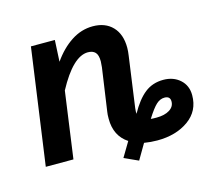

<svg xmlns="http://www.w3.org/2000/svg" viewBox="-93 -655 932 845"><g transform="rotate(-15 373.5 -232.0)"><path d="M741 -138Q741 -66 684 -25.5Q627 15 542 15Q512 15 482 10L441 80L377 51L417 -16Q359 -54 359 -132Q359 -153 361 -164L389 -359Q391 -379 391 -386Q391 -415 379.5 -427Q368 -439 346 -439Q278 -439 205 -303L163 0H37L111 -529H220L215 -431Q252 -484 298 -514Q344 -544 396 -544Q453 -544 486 -509.5Q519 -475 519 -414Q519 -398 516 -378L484 -148Q482 -129 483 -122Q515 -180 550.5 -208Q586 -236 635 -236Q681 -236 711 -209Q741 -182 741 -138ZM646 -135Q646 -159 620 -159Q600 -159 582.5 -143Q565 -127 538 -84Q546 -83 564 -83Q601 -83 623.5 -97Q646 -111 646 -135Z"/></g></svg>

Font: FiraGO Medium
Style: Italic
Weight: 500
Italic angle: -8°
Designer: bBox Type GmbH
Foundry: bBox Type GmbH
Version: Version 1.001